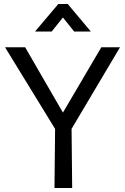

<svg xmlns="http://www.w3.org/2000/svg" viewBox="-20 -935 622 955"><path d="M251 0 254 -294 5 -700H105L293 -375L484 -700H577L336 -294L339 0ZM154 -778 270 -915H317L432 -778H349L265 -883H321L237 -778Z"/></svg>

Font: Inclusive Sans
Style: Regular
Weight: 400
Designer: Olivia King
Foundry: Olivia King
Version: Version 2.004